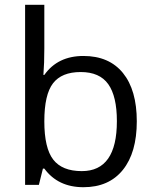

<svg xmlns="http://www.w3.org/2000/svg" viewBox="-20 -780 653 810"><path d="M325.2 -58.1Q473.1 -58.1 473.1 -269Q473.1 -373.5 436.8 -424.8Q400.4 -476.1 320.3 -476.1Q240.2 -476.1 203.6 -428.5Q167 -380.9 167 -268.1Q167 -155.3 204.6 -106.7Q242.2 -58.1 325.2 -58.1ZM167 -68.8H161.1L144 0H85.9V-759.8H167V-575.2Q167 -513.2 163.1 -463.9H167Q223.6 -543.9 332 -543.9Q440.4 -543.9 498.8 -471.9Q557.1 -399.9 557.1 -268.1Q557.1 -136.2 498.3 -63.2Q439.5 9.8 332 9.8Q224.6 9.8 167 -68.8Z"/></svg>

Font: OpenSans-Regular
Style: Regular
Weight: 400
Foundry: Ascender Corporation
Version: Version 1.10